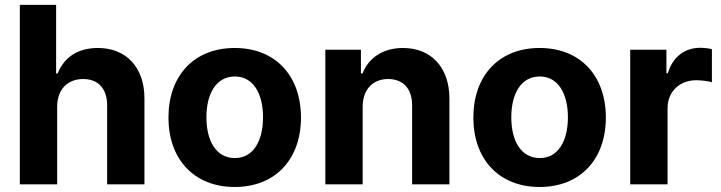

<svg xmlns="http://www.w3.org/2000/svg" viewBox="-20 -747 2922 778"><path d="M211.6 -315.3C212 -385.7 255 -426.8 316.8 -426.8C378.2 -426.8 414.4 -387.4 414.1 -320.3V0H565.3V-347.3C565.7 -475.1 490.4 -552.6 376.8 -552.6C294 -552.6 238.6 -513.5 213.8 -449.2H207.4V-727.3H60.4V0H211.6Z M931.1 10.7C1096.6 10.7 1199.6 -102.6 1199.6 -270.6C1199.6 -439.6 1096.6 -552.6 931.1 -552.6C765.6 -552.6 662.6 -439.6 662.6 -270.6C662.6 -102.6 765.6 10.7 931.1 10.7ZM931.8 -106.5C855.5 -106.5 816.4 -176.5 816.4 -271.7C816.4 -366.8 855.5 -437.1 931.8 -437.1C1006.7 -437.1 1045.8 -366.8 1045.8 -271.7C1045.8 -176.5 1006.7 -106.5 931.8 -106.5Z M1298.3 0H1449.6V-315.3C1449.9 -385.7 1491.8 -426.8 1552.9 -426.8C1613.6 -426.8 1650.2 -387.1 1649.9 -320.3V0H1801.1V-347.3C1801.1 -474.4 1726.6 -552.6 1612.9 -552.6C1532 -552.6 1473.4 -512.8 1448.9 -449.2H1442.5V-545.5H1298.3Z M2166.5 10.7C2332 10.7 2435 -102.6 2435 -270.6C2435 -439.6 2332 -552.6 2166.5 -552.6C2001.1 -552.6 1898.1 -439.6 1898.1 -270.6C1898.1 -102.6 2001.1 10.7 2166.5 10.7ZM2167.3 -106.5C2090.9 -106.5 2051.8 -176.5 2051.8 -271.7C2051.8 -366.8 2090.9 -437.1 2167.3 -437.1C2242.2 -437.1 2281.2 -366.8 2281.2 -271.7C2281.2 -176.5 2242.2 -106.5 2167.3 -106.5Z M2533.7 0H2685V-308.6C2685 -375.7 2734 -421.9 2800.8 -421.9C2821.7 -421.9 2850.5 -418.3 2864.7 -413.7V-547.9C2851.6 -551.1 2832.4 -553.3 2817.1 -553.3C2756 -553.3 2706 -517.8 2686.1 -450.3H2680.4V-545.5H2533.7Z"/></svg>

Font: TID UI
Style: Bold
Weight: 700
Designer: The TID Project Authors
Foundry: Bakken & Bæck
Version: Version 1.001;hotconv 1.0.109;makeotfexe 2.5.65596